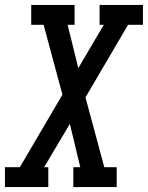

<svg xmlns="http://www.w3.org/2000/svg" viewBox="-44 -755 597 775"><path d="M-24 0V-80H36L208 -373L132 -655H82V-735H257V-655H229L272 -480L375 -655H358V-735H533V-655H473L301 -362L377 -80H427V0H252V-80H280L238 -255L134 -80H151V0Z"/></svg>

Font: Iosevka Slab Medium Oblique
Style: Regular
Weight: 500
Italic angle: -9°
Monospace: yes
Designer: Belleve Invis
Foundry: Belleve Invis
Version: Version 11.1.1; ttfautohint (v1.8.3)